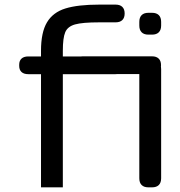

<svg xmlns="http://www.w3.org/2000/svg" viewBox="-20 -805 775 825"><path d="M62.5 -522V-526.9Q62.5 -543.9 72.5 -553.2Q82.5 -562.5 101.6 -562.5H156.2V-586.9Q156.2 -666 181.9 -709Q207.5 -752 261 -768.6Q314.5 -785.2 406.7 -785.2H476.6Q495.6 -785.2 505.6 -775.4Q515.6 -765.6 515.6 -747.1Q515.6 -728.5 505.6 -718.8Q495.6 -709 476.6 -709H406.2Q334 -709 302.2 -700Q270.5 -690.9 260.3 -666.5Q250 -642.1 250 -586.9V-562.5H476.6Q495.6 -562.5 505.6 -553.2Q515.6 -543.9 515.6 -526.9V-522Q515.6 -504.9 505.6 -495.6Q495.6 -486.3 476.6 -486.3H250V0H156.2V-486.3H101.6Q82.5 -486.3 72.5 -495.6Q62.5 -504.9 62.5 -522ZM617.7 -546.9H633.3Q652.3 -546.9 662.4 -536.9Q672.4 -526.9 672.4 -507.8V-39.1Q672.4 -20 662.4 -10Q652.3 0 633.3 0H617.7Q598.6 0 588.6 -10Q578.6 -20 578.6 -39.1V-507.8Q578.6 -526.9 588.6 -536.9Q598.6 -546.9 617.7 -546.9ZM617.7 -750H633.3Q652.3 -750 662.4 -740Q672.4 -730 672.4 -710.9V-695.3Q672.4 -676.3 662.4 -666.3Q652.3 -656.2 633.3 -656.2H617.7Q598.6 -656.2 588.6 -666.3Q578.6 -676.3 578.6 -695.3V-710.9Q578.6 -730 588.6 -740Q598.6 -750 617.7 -750ZM632.8 -486.8H335.9Q316.9 -486.8 306.9 -496.3Q296.9 -505.9 296.9 -524.9Q296.9 -543.5 306.9 -553.2Q316.9 -563 335.9 -563H632.8Q651.9 -563 661.9 -553.2Q671.9 -543.5 671.9 -524.9Q671.9 -505.9 661.9 -496.3Q651.9 -486.8 632.8 -486.8Z"/></svg>

Font: Gyrochrome
Style: Regular
Weight: 400
Designer: David Moles
Foundry: David Moles
Version: Version 1.005;Glyphs 3.2.3 (3260)